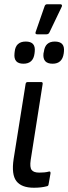

<svg xmlns="http://www.w3.org/2000/svg" viewBox="-20 -873 320 901"><path d="M139 8Q81 8 57 -23Q33 -54 44 -127L100 -478Q101 -488 110 -488H173Q182 -488 180 -478L124 -122Q119 -88 128.5 -75.5Q138 -63 164 -63Q176 -63 187.5 -64Q199 -65 210 -68Q218 -70 217 -59L208 -8Q207 0 200 1Q174 8 139 8ZM155 -712Q144 -712 147 -722L189 -843Q192 -853 201 -853H264Q268 -853 270 -850Q272 -847 270 -842L212 -721Q208 -712 198 -712ZM90 -574Q43 -574 48 -622L49 -631Q54 -678 101 -678Q148 -678 143 -631L142 -622Q136 -574 90 -574ZM227 -574Q179 -574 184 -622L186 -631Q192 -678 237 -678Q285 -678 280 -631L279 -622Q272 -574 227 -574Z"/></svg>

Font: Sofia Sans Condensed Medium
Style: Italic
Weight: 500
Italic angle: -9°
Designer: Botio Nikoltchev, Ani Petrova
Foundry: lettersoup
Version: Version 4.101; ttfautohint (v1.8.4.7-5d5b)